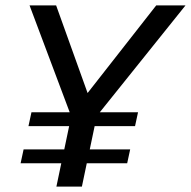

<svg xmlns="http://www.w3.org/2000/svg" viewBox="-20 -688 704 708"><path d="M188 0 206 -86H56L67 -137H217L235 -223H85L96 -274H237L89 -668H187L303 -345L556 -668H664L348 -274H489L478 -223H329L311 -137H460L449 -86H300L282 0Z"/></svg>

Font: Atkinson Hyperlegible Next
Style: Italic
Weight: 400
Italic angle: -12°
Designer: Elliott Scott, Megan Eiswerth, Linus Boman, Theodore Petrosky, Letters from Sweden
Foundry: Applied Design Works, Letters from Sweden
Version: Version 2.001